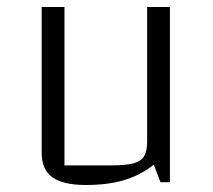

<svg xmlns="http://www.w3.org/2000/svg" viewBox="-20 -520 609 548"><path d="M465 0H438L419 -50Q381 -20 334.5 -6Q288 8 225 8Q160 8 129.5 -14Q99 -36 99 -83V-500H164V-48H299Q340 -48 361.5 -54Q383 -60 391.5 -74.5Q400 -89 400 -117V-500H465Z"/></svg>

Font: Changa ExtraLight
Style: Regular
Weight: 275
Designer: Eduardo Rodriguez Tunni
Foundry: Eduardo Rodriguez Tunni
Version: Version 2.002; ttfautohint (v1.5) -l 8 -r 50 -G 200 -x 14 -H